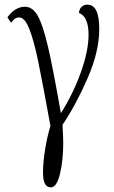

<svg xmlns="http://www.w3.org/2000/svg" viewBox="-20 -566 490 826"><path d="M165 178Q165 133 174 77Q183 21 197 -24Q163 -212 144 -303.5Q125 -395 105.5 -443Q86 -491 63 -491Q42 -491 28 -468L12 -491Q25 -511 45 -524Q65 -537 87 -537Q121 -537 143 -497Q165 -457 186.5 -365Q208 -273 242 -79Q294 -161 327.5 -254Q361 -347 361 -417Q361 -455 350.5 -479Q340 -503 320 -510Q320 -525 330 -535.5Q340 -546 356 -546Q407 -546 407 -442Q407 -345 357.5 -231Q308 -117 249 -29Q252 28 252 48Q252 124 238 182Q224 240 199 240Q165 240 165 178Z"/></svg>

Font: Noto Serif CondLight
Style: Regular
Weight: 300
Width: 3
Designer: Monotype Design Team
Foundry: Monotype Imaging Inc.
Version: Version 1.001